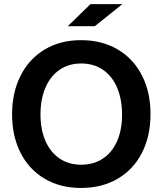

<svg xmlns="http://www.w3.org/2000/svg" viewBox="-20 -908 796 940"><path d="M422.9 -887.7H579.1L444.3 -779.8H312ZM39.1 -347.7Q39.1 -454.6 80.6 -537.1Q122.1 -619.6 198.5 -665.5Q274.9 -711.4 376.5 -711.4Q479.5 -711.4 556.9 -665.5Q634.3 -619.6 675.8 -537.1Q717.3 -454.6 716.8 -347.7Q716.8 -241.7 675 -159.9Q633.3 -78.1 556.2 -33Q479 12.2 376.5 12.2Q274.9 12.2 198.5 -33Q122.1 -78.1 80.6 -159.9Q39.1 -241.7 39.1 -347.7ZM577.6 -346.2Q577.6 -421.4 553.7 -478Q529.8 -534.7 484.6 -565.9Q439.5 -597.2 377.4 -597.2Q316.4 -597.2 271.5 -566.2Q226.6 -535.2 202.4 -478.8Q178.2 -422.4 178.2 -347.7Q178.2 -273.9 202.4 -218.3Q226.6 -162.6 271.5 -132.1Q316.4 -101.6 377.4 -101.6Q438.5 -101.6 483.9 -131.8Q529.3 -162.1 553.5 -217.5Q577.6 -272.9 577.6 -346.2Z"/></svg>

Font: Selawik Semibold
Style: Regular
Weight: 600
Designer: Aaron Bell
Foundry: Microsoft Corporation
Version: Version 1.01